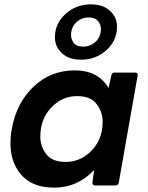

<svg xmlns="http://www.w3.org/2000/svg" viewBox="-20 -851 681 881"><path d="M281 -108Q343 -108 390 -150Q451 -205 451 -292Q451 -337 423.5 -373.5Q396 -410 334 -410Q272 -410 226 -368Q165 -313 165 -224Q165 -180 192 -144Q219 -108 281 -108ZM362 -637Q392 -637 415 -656Q443 -680 443 -718Q443 -738 429.5 -754.5Q416 -771 386 -771Q356 -771 334 -752Q306 -728 306 -690Q306 -670 319 -653.5Q332 -637 362 -637ZM228 10Q117 10 65 -65Q28 -118 28 -194Q28 -225 34 -259Q55 -378 133.5 -453Q212 -528 323 -528Q431 -528 478 -447L491 -505Q493 -518 505 -518H601Q612 -518 612 -507L525 -13Q523 -1 510 0H416Q404 0 404 -13L412 -71Q336 10 228 10ZM352 -577Q291 -577 258 -613Q232 -641 232 -680Q232 -749 290 -795Q336 -831 397 -831Q458 -831 491 -795Q517 -767 517 -728Q517 -659 459 -613Q413 -577 352 -577Z"/></svg>

Font: YamahaIndonesia935. App
Style: Bold Italic
Weight: 700
Italic angle: -10°
Designer: Dalton Maag Ltd
Foundry: Dalton Maag Ltd
Version: Version 1.002; January 01, 2024; Regular/Italic